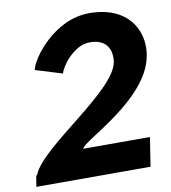

<svg xmlns="http://www.w3.org/2000/svg" viewBox="-91 -928 898 1007"><g transform="rotate(-10 357.5 -424.5)"><path d="M21 0H629L653 -154H298C304 -194 690 -356 713 -595C727 -711 658 -849 451 -849C262 -849 128 -661 119 -605L262 -561C266 -589 338 -698 428 -698C530 -698 542 -622 535 -576C511 -424 89 -201 35 -60C32 -58 30 -57 30 -57Z"/></g></svg>

Font: Rabbid Highway Sign IV
Style: BdObl
Weight: 400
Foundry: Cannot Into Space Fonts
Version: Version 0.277